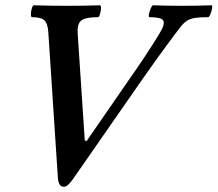

<svg xmlns="http://www.w3.org/2000/svg" viewBox="-20 -688 824 727"><path d="M221 19Q201 19 199 -17L163 -565Q161 -599 148 -611Q135 -623 101 -623Q97 -623 97 -634Q97 -645 100.5 -656.5Q104 -668 108 -668Q140 -667 171 -666.5Q202 -666 233 -666Q265 -666 296 -666.5Q327 -667 358 -668Q363 -668 362.5 -656.5Q362 -645 358.5 -634Q355 -623 351 -623Q304 -623 288 -610.5Q272 -598 274 -563L301 -156L308 -154L469 -387Q504 -437 525.5 -469.5Q547 -502 561 -524Q575 -546 585 -563Q606 -598 598 -610.5Q590 -623 546 -623Q542 -623 544 -634Q546 -645 551 -656.5Q556 -668 560 -668Q587 -667 614.5 -666.5Q642 -666 670 -666Q697 -666 725 -666.5Q753 -667 780 -668Q785 -668 783 -656.5Q781 -645 776.5 -634Q772 -623 768 -623Q736 -623 717.5 -620Q699 -617 686.5 -608.5Q674 -600 661 -583Q622 -532 574.5 -466Q527 -400 474 -323L255 -8Q243 8 236 13.5Q229 19 221 19Z"/></svg>

Font: Junicode VF
Style: Italic
Weight: 400
Italic angle: -11°
Designer: Peter S. Baker
Version: Version 2.209